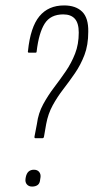

<svg xmlns="http://www.w3.org/2000/svg" viewBox="-20 -681 345 707"><path d="M111 -172Q106 -172 107 -178L116 -225Q121 -264 139 -297Q157 -330 179.5 -359.5Q202 -389 222.5 -419Q243 -449 256.5 -483.5Q270 -518 270 -561Q270 -596 255.5 -612Q241 -628 213 -628Q166 -628 144.5 -594Q123 -560 115 -492Q115 -487 111 -487H86Q84 -487 83 -489Q82 -491 83 -493Q92 -581 125 -621Q158 -661 216 -661Q259 -661 282.5 -638Q306 -615 305 -564Q305 -515 291 -478.5Q277 -442 256 -411.5Q235 -381 213 -352.5Q191 -324 174 -293Q157 -262 150 -224L142 -178Q141 -172 136 -172ZM98 6Q86 6 79 -2Q72 -10 74 -23L75 -29Q78 -43 85.5 -49.5Q93 -56 105 -56Q118 -56 124.5 -47.5Q131 -39 129 -27L128 -21Q127 -6 119 0Q111 6 98 6Z"/></svg>

Font: Sofia Sans Extra Condensed ExtraLight
Style: Italic
Weight: 250
Italic angle: -9°
Version: Version 4.100